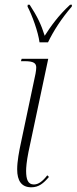

<svg xmlns="http://www.w3.org/2000/svg" viewBox="-20 -786 326 816"><path d="M148 -606H184C207 -654 241 -707 285 -758L286 -766H278C227 -719 195 -673 170 -634C155 -682 138 -717 106 -766H98L97 -758C117 -720 142 -651 148 -606ZM113 10C145 10 165 -7 188 -34L181 -41C161 -15 143 -2 124 -2C99 -2 91 -23 91 -60C91 -74 93 -100 101 -140L185 -536H72L69 -526H84C124 -526 134 -517 134 -499C134 -493 133 -484 131 -473L70 -184C61 -143 53 -100 53 -66C53 -17 72 10 113 10Z"/></svg>

Font: Noto Serif Display ExtraCondensed ExtraLight
Style: Italic
Weight: 200
Width: 2
Italic angle: -12°
Designer: Monotype Design Team
Foundry: Monotype Imaging Inc.
Version: Version 2.009